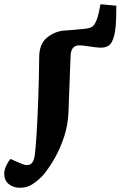

<svg xmlns="http://www.w3.org/2000/svg" viewBox="-84 -657 577 906"><path d="M290 -443Q250 -443 249 -391L239 -127Q237 -70 219.5 -15Q202 40 175.5 87Q149 134 120 169Q100 191 72.5 210Q45 229 11 229Q-23 229 -43.5 211Q-64 193 -64 163Q-64 145 -55.5 126.5Q-47 108 -35 93L16 115Q32 122 44 122Q72 122 79 82Q84 49 88.5 -22.5Q93 -94 96.5 -189.5Q100 -285 101 -389Q102 -449 135.5 -477.5Q169 -506 211 -512Q233 -514 262 -516Q291 -518 316 -521Q341 -524 351 -531Q362 -538 371.5 -561.5Q381 -585 390 -637L465 -630Q465 -600 464 -568Q463 -536 459 -509Q451 -464 436 -448Q421 -432 392 -432Q382 -432 362.5 -434.5Q343 -437 322.5 -440Q302 -443 290 -443Z"/></svg>

Font: Literata 12pt
Style: Bold Italic
Weight: 700
Italic angle: -2°
Designer: Latin by Veronika Burian and Jose Scaglione. Greek by Irene Vlachou. Cyrillic by Vera Evstafieva
Foundry: TypeTogether
Version: Version 3.002